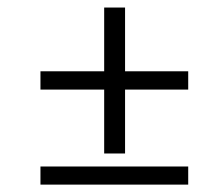

<svg xmlns="http://www.w3.org/2000/svg" viewBox="-20 -568 594 512"><path d="M257.8 -158.7V-329.1H87.9V-377.9H257.8V-547.9H313.5V-377.9H481.9V-329.1H313.5V-158.7ZM87.9 -75.7V-124H481.9V-75.7Z"/></svg>

Font: Elstob 18pt SemiBold
Style: Italic
Weight: 600
Italic angle: -20°
Designer: Peter S. Baker
Version: Version 1.015